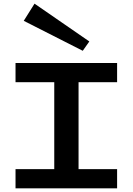

<svg xmlns="http://www.w3.org/2000/svg" viewBox="-20 -1031 726 1051"><path d="M410 -581V-105H621V0H65V-105H277V-581H65V-686H621V-581ZM169 -1011 110 -917 433 -753 469 -804Z"/></svg>

Font: BioRhyme Expanded
Style: Bold
Weight: 700
Width: 7
Designer: Aoife Mooney
Foundry: Aoife Mooney Type
Version: Version 1.000